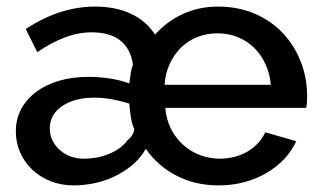

<svg xmlns="http://www.w3.org/2000/svg" viewBox="-20 -552 975 582"><path d="M204 10Q166 10 134 -2.5Q102 -15 78.5 -37Q55 -59 41.5 -89Q28 -119 28 -154Q28 -191 44 -221Q60 -251 89 -273Q118 -295 158.5 -307Q199 -319 248 -319Q281 -319 313.5 -314Q346 -309 372 -299Q374 -312 376 -328Q378 -344 383 -355Q377 -403 345.5 -428.5Q314 -454 258 -454Q217 -454 176.5 -438.5Q136 -423 93 -394L58 -464Q161 -532 268 -532Q331 -532 377.5 -510Q424 -488 450 -447Q483 -485 532 -508.5Q581 -532 641 -532Q702 -532 752 -510.5Q802 -489 837 -452Q872 -415 891.5 -365.5Q911 -316 911 -261Q911 -253 910.5 -242.5Q910 -232 908 -225H481Q484 -190 498 -162Q512 -134 534.5 -113.5Q557 -93 586 -82Q615 -71 647 -71Q669 -71 690.5 -76.5Q712 -82 730 -92.5Q748 -103 762 -118Q776 -133 784 -151L878 -124Q865 -95 842 -70.5Q819 -46 788.5 -28Q758 -10 721 0Q684 10 643 10Q571 10 514 -20Q457 -50 422 -101Q405 -71 379 -50Q353 -29 323.5 -15.5Q294 -2 263 4Q232 10 204 10ZM234 -71Q275 -71 310.5 -85.5Q346 -100 366 -126Q385 -142 387 -161Q380 -174 376.5 -198.5Q373 -223 372 -238Q347 -246 319.5 -251Q292 -256 266 -256Q206 -256 168.5 -230.5Q131 -205 131 -163Q131 -143 139 -126.5Q147 -110 161 -97.5Q175 -85 193.5 -78Q212 -71 234 -71ZM801 -295Q798 -329 784.5 -358Q771 -387 750 -407.5Q729 -428 700.5 -439.5Q672 -451 639 -451Q606 -451 577.5 -439.5Q549 -428 528 -407Q507 -386 494 -357.5Q481 -329 479 -295Z"/></svg>

Font: IngvarSans
Style: Regular
Weight: 600
Version: Version 3.000